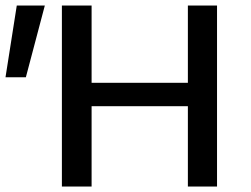

<svg xmlns="http://www.w3.org/2000/svg" viewBox="-43 -678 911 698"><path d="M640 0V-658H746V0ZM182 0V-658H290V0ZM216 -292V-377H713V-292ZM51 -397H-23L18 -658H120Z"/></svg>

Font: Ysabeau Office SemiBold
Style: Regular
Weight: 600
Designer: Christian Thalmann (Catharsis Fonts)
Version: Version 2.001;gftools[0.9.30]; featfreeze: tnum,lnum,ss02